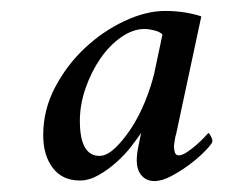

<svg xmlns="http://www.w3.org/2000/svg" viewBox="-20 -582 428 351"><path d="M244 -529Q223 -529 201.5 -514Q180 -499 163.5 -475Q147 -451 136.5 -421Q126 -391 126 -361Q126 -297 162 -297Q175 -297 190 -311Q205 -325 219.5 -347Q234 -369 245 -396Q256 -423 262 -448L277 -519Q272 -524 262 -526.5Q252 -529 244 -529ZM262 -251Q248 -251 239 -261Q230 -271 230 -289Q230 -301 233 -314.5Q236 -328 238 -339Q232 -330 220.5 -315Q209 -300 193.5 -286Q178 -272 160.5 -262Q143 -252 126 -252Q94 -252 76.5 -275Q59 -298 59 -335Q59 -381 80.5 -422Q102 -463 135 -494Q168 -525 207.5 -543.5Q247 -562 282 -562Q302 -562 319.5 -559Q337 -556 348 -552L302 -337Q301 -335 299.5 -326Q298 -317 298 -315Q298 -310 299.5 -304Q301 -298 307 -298Q313 -298 322 -304Q331 -310 339.5 -317.5Q348 -325 354 -331.5Q360 -338 361 -339Q363 -338 366 -332Q369 -326 368 -322Q365 -316 353 -304Q341 -292 325.5 -280.5Q310 -269 293 -260Q276 -251 262 -251Z"/></svg>

Font: Vermiglione Medium
Style: Italic
Weight: 500
Italic angle: -11°
Version: Version 1.000